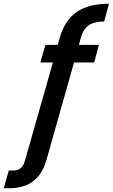

<svg xmlns="http://www.w3.org/2000/svg" viewBox="-166 -791 603 1027"><path d="M-146 216 -119 121H-95Q-70 121 -55 108.5Q-40 96 -31 63L117 -457H50L77 -551H143L154 -591Q182 -685 246 -728Q310 -771 417 -771L391 -676Q339 -676 309.5 -656Q280 -636 267 -591L256 -551H363L338 -457H230L83 63Q67 119 38.5 152.5Q10 186 -29 201Q-68 216 -119 216Z"/></svg>

Font: Rethink Sans SemiBold
Style: Italic
Weight: 600
Italic angle: -10°
Designer: The Rethink Sans project authors (Hans Thiessen). DM Sans designed by Colophon Foundry.
Foundry: Rethink Communications LLC
Version: Version 1.001